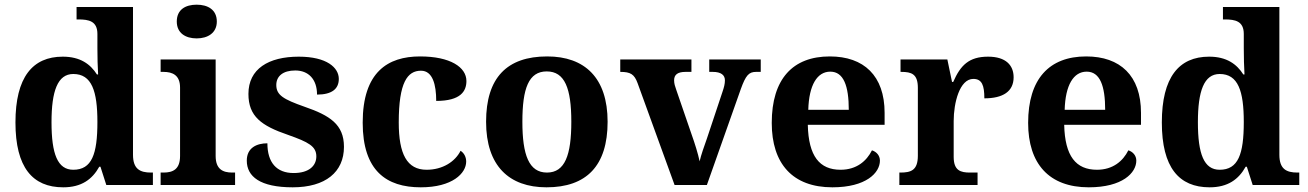

<svg xmlns="http://www.w3.org/2000/svg" viewBox="-20 -790 5585 820"><path d="M250 10C328 10 374 -24 404 -78H409L434 0H633V-53H625C578 -53 548 -68 548 -129V-760H307V-707H315C359 -707 396 -700 396 -645V-584C396 -548 397 -503 399 -472H394C366 -516 323 -548 248 -548C119 -548 46 -460 46 -267C46 -75 119 10 250 10ZM293 -65C226 -65 200 -132 200 -268C200 -401 226 -474 293 -474C372 -474 396 -401 396 -269C396 -131 372 -65 293 -65Z M820 -626C867 -626 906 -649 906 -698C906 -749 867 -770 820 -770C772 -770 735 -749 735 -698C735 -649 772 -626 820 -626ZM666 0H984V-53H972C932 -53 901 -67 901 -124V-536H666V-483H678C717 -483 749 -469 749 -416V-124C749 -67 719 -53 678 -53H666Z M1230 10C1370 10 1449 -55 1449 -163C1449 -259 1388 -297 1281 -334C1190 -366 1160 -384 1160 -427C1160 -465 1189 -489 1241 -489C1297 -489 1334 -452 1334 -386C1397 -386 1427 -410 1427 -453C1427 -501 1376 -548 1256 -548C1127 -548 1041 -496 1041 -389C1041 -293 1096 -253 1210 -214C1298 -183 1331 -165 1331 -122C1331 -83 1301 -51 1234 -51C1161 -51 1122 -96 1122 -178C1078 -178 1034 -160 1034 -104C1034 -36 1091 10 1230 10Z M1777 10C1912 10 1971 -50 1971 -100C1971 -118 1963 -136 1947 -146C1924 -100 1871 -65 1802 -65C1718 -65 1683 -132 1683 -267C1683 -438 1720 -488 1778 -488C1828 -488 1843 -428 1843 -359C1948 -359 1972 -401 1972 -444C1972 -503 1903 -549 1774 -549C1636 -549 1529 -482 1529 -266C1529 -61 1630 10 1777 10Z M2314 10C2485 10 2575 -82 2575 -270C2575 -458 2477 -549 2317 -549C2145 -549 2056 -458 2056 -270C2056 -82 2154 10 2314 10ZM2316 -53C2239 -53 2211 -128 2211 -270C2211 -413 2238 -485 2315 -485C2392 -485 2420 -413 2420 -270C2420 -128 2393 -53 2316 -53Z M2703 -435 2861 0H2999L3144 -410C3165 -468 3178 -483 3209 -483H3229V-536H3009V-483H3024C3060 -483 3076 -469 3076 -447C3076 -431 3072 -417 3066 -399L2999 -198C2988 -167 2974 -128 2968 -101C2961 -134 2948 -176 2933 -218L2868 -407C2863 -421 2859 -433 2859 -447C2859 -471 2874 -483 2908 -483H2933V-536H2629V-483C2673 -483 2689 -473 2703 -435Z M3535 10C3679 10 3738 -52 3738 -104C3738 -126 3723 -142 3704 -148C3681 -102 3638 -65 3570 -65C3480 -65 3433 -123 3430 -257H3758V-308C3758 -467 3669 -549 3524 -549C3366 -549 3276 -453 3276 -265C3276 -91 3365 10 3535 10ZM3605 -321H3432C3435 -427 3470 -484 3526 -484C3583 -484 3605 -423 3605 -321Z M3821 0H4155V-53H4123C4083 -53 4053 -61 4053 -120V-273C4053 -350 4078 -453 4137 -453C4174 -453 4184 -425 4184 -370C4263 -370 4309 -399 4309 -460C4309 -511 4276 -548 4200 -548C4118 -548 4082 -511 4051 -440H4046L4026 -536H3826V-483H3829C3873 -483 3900 -474 3900 -415V-125C3900 -62 3870 -53 3825 -53H3821Z M4630 10C4774 10 4833 -52 4833 -104C4833 -126 4818 -142 4799 -148C4776 -102 4733 -65 4665 -65C4575 -65 4528 -123 4525 -257H4853V-308C4853 -467 4764 -549 4619 -549C4461 -549 4371 -453 4371 -265C4371 -91 4460 10 4630 10ZM4700 -321H4527C4530 -427 4565 -484 4621 -484C4678 -484 4700 -423 4700 -321Z M5146 10C5224 10 5270 -24 5300 -78H5305L5330 0H5529V-53H5521C5474 -53 5444 -68 5444 -129V-760H5203V-707H5211C5255 -707 5292 -700 5292 -645V-584C5292 -548 5293 -503 5295 -472H5290C5262 -516 5219 -548 5144 -548C5015 -548 4942 -460 4942 -267C4942 -75 5015 10 5146 10ZM5189 -65C5122 -65 5096 -132 5096 -268C5096 -401 5122 -474 5189 -474C5268 -474 5292 -401 5292 -269C5292 -131 5268 -65 5189 -65Z"/></svg>

Font: Noto Serif Lao
Style: Bold
Weight: 700
Designer: Monotype Design Team
Foundry: Monotype Imaging Inc.
Version: Version 2.003